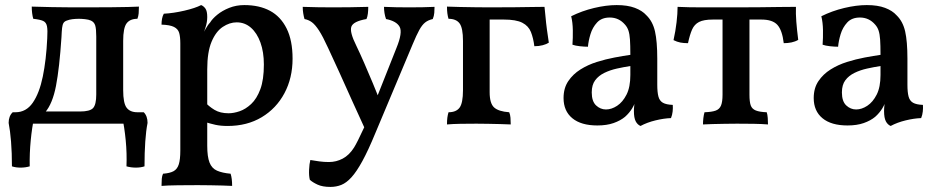

<svg xmlns="http://www.w3.org/2000/svg" viewBox="-20 -487 3690 756"><path d="M43 0V-45H119L129 -48H295Q334 -48 346.5 -61.5Q359 -75 359 -115V-343Q359 -373 355 -386.5Q351 -400 338 -406Q329 -410 315 -411.5Q301 -413 291 -413Q278 -413 265.5 -411.5Q253 -410 243 -406Q234 -403 230 -396.5Q226 -390 224.5 -377Q223 -364 222 -340Q214 -219 200.5 -149Q187 -79 158 -45H41Q83 -45 109 -82.5Q135 -120 148.5 -185.5Q162 -251 166 -336Q168 -368 165 -383.5Q162 -399 150 -404.5Q138 -410 111 -413Q108 -423 106.5 -435.5Q105 -448 105 -461Q133 -460 183.5 -459Q234 -458 319 -458Q381 -458 420 -458.5Q459 -459 484.5 -459.5Q510 -460 527 -461Q527 -446 526 -434.5Q525 -423 521 -413Q492 -413 478.5 -395Q465 -377 465 -326V-132Q465 -81 478.5 -63Q492 -45 521 -45V0ZM478 168Q480 117 475 65.5Q470 14 461 -27V-45H546Q561 -30 561 -3Q555 27 552 70.5Q549 114 549 168Q534 173 515 173Q496 173 478 168ZM97 168Q80 173 61 173Q42 173 27 168Q27 114 23.5 70.5Q20 27 14 -3Q14 -30 30 -45H115V-27Q106 14 101 65.5Q96 117 97 168Z M616 245Q616 229 617 217Q618 205 622 197Q649 195 663.5 187Q678 179 684 160Q690 141 690 106V-316Q690 -342 685.5 -357.5Q681 -373 665 -381Q649 -389 616 -390Q616 -402 618 -413Q620 -424 625 -433Q663 -435 706 -445Q749 -455 772 -467Q782 -463 789 -453Q796 -443 796 -420Q796 -400 789.5 -380Q783 -360 773 -329L796 -309V87Q796 130 805 153Q814 176 834.5 185Q855 194 888 197Q891 206 892.5 218Q894 230 894 245Q878 244 856 243.5Q834 243 809 242.5Q784 242 759 242Q721 242 680 242.5Q639 243 616 245ZM876 9Q849 9 828.5 4.5Q808 0 783 -8V-89Q802 -68 824.5 -54.5Q847 -41 880 -41Q900 -41 923.5 -49Q947 -57 969 -77.5Q991 -98 1005 -135.5Q1019 -173 1019 -233Q1019 -282 1005.5 -319.5Q992 -357 968 -378Q944 -399 912 -399Q884 -399 857 -381Q830 -363 813 -322.5Q796 -282 796 -214L764 -319Q778 -353 788.5 -371.5Q799 -390 807 -398Q816 -413 835.5 -429Q855 -445 882.5 -456Q910 -467 942 -467Q1001 -467 1043 -444.5Q1085 -422 1108.5 -375Q1132 -328 1132 -256Q1132 -180 1100 -120Q1068 -60 1010.5 -25.5Q953 9 876 9Z M1541 -298Q1566 -359 1553.5 -381.5Q1541 -404 1500 -412Q1496 -423 1494 -435.5Q1492 -448 1492 -460Q1515 -459 1539.5 -458.5Q1564 -458 1591 -458Q1619 -458 1644 -458.5Q1669 -459 1691 -460Q1691 -449 1690 -436.5Q1689 -424 1684 -412Q1666 -408 1654 -398.5Q1642 -389 1631 -369Q1620 -349 1605 -313L1458 37Q1430 105 1407 147Q1384 189 1364 211Q1344 233 1324 241Q1304 249 1281 249Q1250 249 1230.5 240Q1211 231 1200 221Q1196 205 1197 181.5Q1198 158 1202 143Q1219 146 1237.5 148.5Q1256 151 1275 151Q1304 151 1329.5 137.5Q1355 124 1374 94Q1386 75 1413.5 15.5Q1441 -44 1472 -124ZM1420 27Q1395 -27 1368 -87Q1341 -147 1316 -202.5Q1291 -258 1272 -298Q1251 -344 1236 -367Q1221 -390 1208 -399.5Q1195 -409 1179 -412Q1176 -422 1174 -434.5Q1172 -447 1172 -460Q1201 -459 1232 -458.5Q1263 -458 1291 -458Q1320 -458 1359.5 -458.5Q1399 -459 1430 -460Q1430 -446 1428.5 -433.5Q1427 -421 1423 -412Q1371 -403 1363.5 -382Q1356 -361 1383 -307Q1397 -278 1414 -239Q1431 -200 1447.5 -160.5Q1464 -121 1476 -89Z M1740 3Q1740 -13 1741.5 -24Q1743 -35 1746 -45Q1776 -45 1789.5 -63Q1803 -81 1803 -132V-326Q1803 -377 1789.5 -395Q1776 -413 1746 -413Q1743 -423 1741.5 -434.5Q1740 -446 1740 -461Q1762 -460 1790.5 -459.5Q1819 -459 1849.5 -458.5Q1880 -458 1908 -458V-124Q1908 -80 1925.5 -64Q1943 -48 1985 -45Q1989 -36 1990 -23.5Q1991 -11 1991 3Q1971 2 1948 1.5Q1925 1 1901.5 0.5Q1878 0 1856 0Q1823 0 1793 0.5Q1763 1 1740 3ZM2084 -305Q2080 -337 2070.5 -361Q2061 -385 2036.5 -397.5Q2012 -410 1964 -410H1884L1904 -458Q1965 -458 2007.5 -458.5Q2050 -459 2079 -459.5Q2108 -460 2124 -460Q2126 -444 2128 -420.5Q2130 -397 2133.5 -371Q2137 -345 2141 -319Q2132 -313 2117 -309Q2102 -305 2084 -305Z M2502 9Q2490 4 2483 -9.5Q2476 -23 2476 -50Q2476 -60 2477.5 -73.5Q2479 -87 2482 -99H2485Q2481 -80 2469.5 -61Q2458 -42 2441 -27Q2423 -12 2396 -2.5Q2369 7 2332 7Q2268 7 2233.5 -21.5Q2199 -50 2199 -101Q2199 -140 2217.5 -167.5Q2236 -195 2265.5 -213.5Q2295 -232 2330 -243Q2365 -254 2399.5 -260.5Q2434 -267 2462 -271Q2462 -309 2460.5 -331Q2459 -353 2454.5 -366.5Q2450 -380 2441 -390Q2429 -404 2414 -411Q2399 -418 2381 -418Q2349 -418 2331 -398.5Q2313 -379 2305 -352.5Q2297 -326 2295 -303Q2281 -303 2263 -305Q2245 -307 2234 -311Q2236 -337 2235.5 -368Q2235 -399 2229 -423Q2271 -444 2319 -455.5Q2367 -467 2408 -467Q2451 -467 2480 -456Q2509 -445 2525 -427Q2550 -403 2559 -363.5Q2568 -324 2568 -256V-153Q2568 -124 2572.5 -107Q2577 -90 2590 -82.5Q2603 -75 2629 -74Q2630 -62 2628.5 -48Q2627 -34 2622 -22Q2594 -21 2561 -13Q2528 -5 2502 9ZM2366 -56Q2388 -56 2410 -70.5Q2432 -85 2447 -114.5Q2462 -144 2462 -192V-227Q2436 -223 2409 -217Q2382 -211 2359.5 -200Q2337 -189 2323.5 -171Q2310 -153 2310 -123Q2310 -88 2327 -72Q2344 -56 2366 -56Z M2748 3Q2748 -9 2749.5 -22Q2751 -35 2754 -45Q2783 -46 2798 -51.5Q2813 -57 2819 -71.5Q2825 -86 2825 -114V-432H2931V-114Q2931 -86 2936 -72Q2941 -58 2956 -52Q2971 -46 2999 -45Q3002 -36 3003 -22.5Q3004 -9 3004 3Q2980 1 2948 0.5Q2916 0 2882 0Q2859 0 2833.5 0.5Q2808 1 2786 1.5Q2764 2 2748 3ZM2689 -317Q2672 -317 2659 -319.5Q2646 -322 2632 -329Q2640 -365 2644 -399.5Q2648 -434 2648 -460Q2669 -459 2693.5 -458.5Q2718 -458 2746.5 -458Q2775 -458 2808.5 -458Q2842 -458 2881 -458Q2930 -458 2972.5 -458.5Q3015 -459 3051 -459.5Q3087 -460 3114 -460Q3113 -434 3115.5 -401.5Q3118 -369 3123 -330Q3111 -323 3096.5 -320Q3082 -317 3066 -317Q3060 -368 3041 -389Q3022 -410 2978 -410H2787Q2751 -410 2732.5 -400.5Q2714 -391 2705 -370.5Q2696 -350 2689 -317Z M3487 9Q3475 4 3468 -9.5Q3461 -23 3461 -50Q3461 -60 3462.5 -73.5Q3464 -87 3467 -99H3470Q3466 -80 3454.5 -61Q3443 -42 3426 -27Q3408 -12 3381 -2.5Q3354 7 3317 7Q3253 7 3218.5 -21.5Q3184 -50 3184 -101Q3184 -140 3202.5 -167.5Q3221 -195 3250.5 -213.5Q3280 -232 3315 -243Q3350 -254 3384.5 -260.5Q3419 -267 3447 -271Q3447 -309 3445.5 -331Q3444 -353 3439.5 -366.5Q3435 -380 3426 -390Q3414 -404 3399 -411Q3384 -418 3366 -418Q3334 -418 3316 -398.5Q3298 -379 3290 -352.5Q3282 -326 3280 -303Q3266 -303 3248 -305Q3230 -307 3219 -311Q3221 -337 3220.5 -368Q3220 -399 3214 -423Q3256 -444 3304 -455.5Q3352 -467 3393 -467Q3436 -467 3465 -456Q3494 -445 3510 -427Q3535 -403 3544 -363.5Q3553 -324 3553 -256V-153Q3553 -124 3557.5 -107Q3562 -90 3575 -82.5Q3588 -75 3614 -74Q3615 -62 3613.5 -48Q3612 -34 3607 -22Q3579 -21 3546 -13Q3513 -5 3487 9ZM3351 -56Q3373 -56 3395 -70.5Q3417 -85 3432 -114.5Q3447 -144 3447 -192V-227Q3421 -223 3394 -217Q3367 -211 3344.5 -200Q3322 -189 3308.5 -171Q3295 -153 3295 -123Q3295 -88 3312 -72Q3329 -56 3351 -56Z"/></svg>

Font: Vollkorn Medium
Style: Regular
Weight: 500
Designer: Friedrich Althausen
Foundry: Friedrich Althausen
Version: Version 5.000